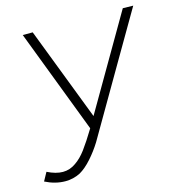

<svg xmlns="http://www.w3.org/2000/svg" viewBox="-104 -775 811 875"><g transform="rotate(-15 301.5 -337.0)"><path d="M3 -14 25 -54Q65 -34 98 -34Q131 -34 159 -54Q186 -72 210.5 -105Q235 -138 269 -194L82 -684H129L298 -244L554 -684L603 -683L466 -448Q304 -170 278 -125Q255 -88 226 -55.5Q197 -23 169 -7Q136 10 98 10Q51 10 3 -14Z"/></g></svg>

Font: Bellota Text Light
Style: Italic
Weight: 300
Italic angle: -7.5°
Designer: Kemie Guaida
Foundry: Kemie Guaida
Version: Version 4.001